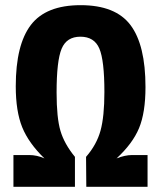

<svg xmlns="http://www.w3.org/2000/svg" viewBox="-20 -723 624 743"><path d="M292 -703Q427 -703 485 -626Q543 -549 543 -386Q543 -287 518 -227Q493 -167 431 -110Q464 -123 491 -123H551V0H314L313 -116Q354 -163 369 -217.5Q384 -272 384 -367Q384 -489 364.5 -535Q345 -581 291 -581Q238 -581 218.5 -534.5Q199 -488 199 -365Q199 -267 214 -216.5Q229 -166 270 -116V0H32V-123H93Q123 -123 152 -110Q91 -169 66 -230.5Q41 -292 41 -389Q41 -550 99.5 -626.5Q158 -703 292 -703Z"/></svg>

Font: exo2condensed_b
Style: Bold
Weight: 700
Width: 3
Designer: Natanael Gama
Version: Version 1.001;PS 001.001;hotconv 1.0.70;makeotf.lib2.5.58329